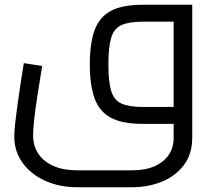

<svg xmlns="http://www.w3.org/2000/svg" viewBox="-20 -520 903 806"><path d="M303 266Q230 266 170 239Q110 212 75 164Q40 116 40 53Q40 32 44 -4.5Q48 -41 54 -84.5Q60 -128 67 -173Q74 -218 80 -255L157 -243Q146 -175 137 -117.5Q128 -60 123.5 -18Q119 24 119 47Q119 94 142 127Q165 160 206.5 177.5Q248 195 303 195H535Q590 195 628.5 178Q667 161 688 130.5Q709 100 709 58V-463L750 -429H580Q522 -429 490.5 -415Q459 -401 447 -362.5Q435 -324 435 -250Q435 -176 447 -137.5Q459 -99 490.5 -85Q522 -71 580 -71H709V0H580Q492 0 444 -26.5Q396 -53 376.5 -108.5Q357 -164 357 -250Q357 -336 376.5 -391.5Q396 -447 444 -473.5Q492 -500 580 -500H787V58Q787 127 751.5 173.5Q716 220 658.5 243Q601 266 535 266Z"/></svg>

Font: Cairo Play
Style: Regular
Weight: 400
Designer: Mohamed Gaber, Accademia di Belle Arti di Urbino
Foundry: Kief Type Foundry, Accademia di Belle Arti di Urbino
Version: Version 3.119